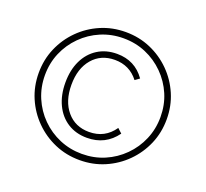

<svg xmlns="http://www.w3.org/2000/svg" viewBox="-123 -858 1087 1015"><g transform="rotate(20 420.0 -350.0)"><path d="M420 10Q345 10 280 -18Q215 -46 165.5 -95.5Q116 -145 88 -210Q60 -275 60 -350Q60 -425 88 -490Q116 -555 165.5 -604.5Q215 -654 280 -682Q345 -710 420 -710Q495 -710 560 -682Q625 -654 674.5 -604.5Q724 -555 752 -490Q780 -425 780 -350Q780 -275 752 -210Q724 -145 674.5 -95.5Q625 -46 560 -18Q495 10 420 10ZM420 -25Q488 -25 546.5 -50Q605 -75 650 -120Q695 -165 720 -224Q745 -283 745 -350Q745 -418 720 -476.5Q695 -535 650 -580Q605 -625 546.5 -650Q488 -675 420 -675Q353 -675 294 -650Q235 -625 190 -580Q145 -535 120 -476.5Q95 -418 95 -350Q95 -283 120 -224Q145 -165 190 -120Q235 -75 294 -50Q353 -25 420 -25ZM416 -114Q354 -114 307.5 -143.5Q261 -173 235.5 -226.5Q210 -280 210 -350Q210 -421 235.5 -474Q261 -527 307.5 -556.5Q354 -586 416 -586Q517 -586 574 -505L549 -487Q499 -552 416 -552Q338 -552 291 -497Q244 -442 244 -350Q244 -258 291 -202.5Q338 -147 416 -147Q505 -147 555 -220L580 -197Q520 -114 416 -114Z"/></g></svg>

Font: Zen Kaku Gothic New Light
Style: Regular
Weight: 300
Designer: Yoshimichi Ohira
Foundry: Positype
Version: Version 1.002